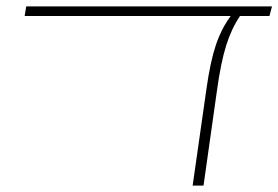

<svg xmlns="http://www.w3.org/2000/svg" viewBox="-20 -580 870 600"><path d="M822 -530H730Q703 -490 686.5 -437Q670 -384 658 -297L616 0H582L625 -301Q637 -387 654.5 -439Q672 -491 701 -530H57L62 -560H830Z"/></svg>

Font: FiraGO UltraLight
Style: Italic
Weight: 200
Italic angle: -8°
Designer: bBox Type GmbH
Foundry: bBox Type GmbH
Version: Version 1.001